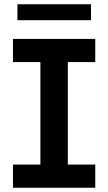

<svg xmlns="http://www.w3.org/2000/svg" viewBox="-20 -883 509 903"><path d="M299 -591V-109H428V0H41V-109H170V-591H41V-700H428V-591ZM62 -863H408V-788H62Z"/></svg>

Font: Montserrat Alternates SemiBold
Style: Regular
Weight: 600
Designer: Julieta Ulanovsky
Foundry: Julieta Ulanovsky
Version: Version 7.200